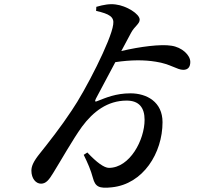

<svg xmlns="http://www.w3.org/2000/svg" viewBox="-20 -822 1040 899"><path d="M430 -771C492 -757 516 -743 510 -707C501 -634 378 -395 316 -305C266 -229 207 -154 167 -104C137 -67 127 -44 127 -23C127 14 148 38 172 38C195 38 209 21 229 -12C264 -68 320 -168 364 -229C416 -299 483 -351 573 -351C631 -351 657 -318 657 -261C657 -167 588 -36 490 -36C468 -36 433 -61 389 -108L372 -97C392 -56 405 -26 415 11C426 52 443 62 504 55C650 40 741 -105 741 -250C741 -345 667 -385 591 -385C522 -385 475 -364 439 -350C424 -343 423 -347 429 -360L520 -531C594 -542 656 -542 710 -533C777 -523 809 -495 838 -495C860 -495 871 -508 871 -532C871 -564 832 -601 782 -608C734 -616 636 -604 548 -583L594 -669C610 -699 634 -710 634 -730C634 -757 572 -795 522 -801C495 -805 465 -800 431 -790Z"/></svg>

Font: Noto Serif CJK JP SemiBold
Style: Regular
Weight: 600
Designer: Ryoko NISHIZUKA 西塚涼子 (kana & ideographs); Frank Grießhammer (Latin, Greek & Cyrillic); Wenlong ZHANG 张文龙 (bopomofo); San
Foundry: Adobe
Version: Version 2.001;hotconv 1.1.0;makeotfexe 2.6.0